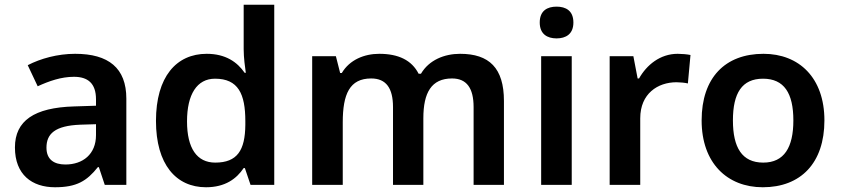

<svg xmlns="http://www.w3.org/2000/svg" viewBox="-20 -780 3546 810"><path d="M297 -553C223 -553 151 -533 97 -505L139 -416C187 -438 238 -456 292 -456C350 -456 385 -429 385 -361V-334L292 -331C125 -326 43 -271 43 -158C43 -43 115 10 212 10C303 10 346 -16 393 -75H397L422 0H513V-364C513 -493 438 -553 297 -553ZM320 -254 385 -256V-210C385 -129 329 -86 256 -86C208 -86 176 -107 176 -157C176 -215 211 -250 320 -254Z M849 10C930 10 978 -26 1008 -71H1013L1037 0H1137V-760H1008V-572C1008 -537 1014 -493 1017 -473H1012C981 -518 932 -553 852 -553C724 -553 638 -456 638 -270C638 -86 723 10 849 10ZM888 -94C811 -94 769 -154 769 -268C769 -382 811 -448 887 -448C985 -448 1015 -384 1015 -269V-253C1014 -146 981 -94 888 -94Z M1921 -553C1855 -553 1790 -527 1756 -469H1746C1717 -526 1661 -553 1580 -553C1517 -553 1455 -528 1422 -472H1415L1397 -543H1297V0H1426V-264C1426 -383 1455 -449 1546 -449C1609 -449 1638 -408 1638 -328V0H1766V-281C1766 -389 1800 -449 1887 -449C1949 -449 1978 -408 1978 -328V0H2106V-354C2106 -493 2044 -553 1921 -553Z M2328 -752C2289 -752 2257 -735 2257 -685C2257 -636 2289 -618 2328 -618C2367 -618 2399 -636 2399 -685C2399 -735 2367 -752 2328 -752ZM2392 -543H2263V0H2392Z M2839 -553C2765 -553 2708 -506 2676 -449H2670L2652 -543H2552V0H2681V-281C2681 -385 2755 -433 2834 -433C2848 -433 2870 -431 2882 -428L2893 -548C2879 -551 2856 -553 2839 -553Z M3458 -272C3458 -452 3351 -553 3201 -553C3039 -553 2940 -452 2940 -272C2940 -92 3048 10 3198 10C3358 10 3458 -92 3458 -272ZM3072 -272C3072 -387 3110 -448 3199 -448C3288 -448 3327 -387 3327 -272C3327 -158 3288 -94 3200 -94C3110 -94 3072 -158 3072 -272Z"/></svg>

Font: Noto Kufi Arabic SemiBold
Style: Regular
Weight: 600
Designer: Monotype Design Team, David Williams, Khaled Hosny
Foundry: Google LLC
Version: Version 2.109